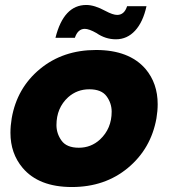

<svg xmlns="http://www.w3.org/2000/svg" viewBox="-20 -742 684 772"><path d="M297 -148Q346 -148 382 -181Q429 -225 429 -293Q429 -327 408.5 -355Q388 -383 339 -383Q290 -383 254 -351Q207 -308 207 -239Q207 -205 227.5 -176.5Q248 -148 297 -148ZM269 10Q136 10 71 -67Q22 -125 22 -208Q22 -236 27 -266Q48 -388 140.5 -464.5Q233 -541 366 -541Q499 -541 565 -465Q614 -407 614 -323Q614 -296 609 -266Q587 -144 494.5 -67Q402 10 269 10ZM446 -584Q404 -584 368 -609Q338 -626 321 -626Q293 -626 281 -590H203Q236 -722 327 -722Q360 -722 404 -698Q434 -682 451 -682Q480 -682 491 -717H569Q555 -653 523 -618.5Q491 -584 446 -584Z"/></svg>

Font: YamahaIndonesia935. App XBold
Style: Italic
Weight: 800
Italic angle: -10°
Designer: Dalton Maag Ltd
Foundry: Dalton Maag Ltd
Version: Version 1.002; January 01, 2024; Regular/Italic